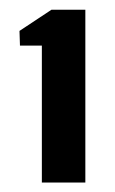

<svg xmlns="http://www.w3.org/2000/svg" viewBox="-20 -821 239 400"><path d="M67.2 -440.7V-726H21.6L20.6 -756.6L87.2 -800.7H157.8V-440.7Z"/></svg>

Font: Big Shoulders Thin
Style: Regular
Weight: 100
Designer: Patric King
Foundry: XO Type Co
Version: Version 2.002